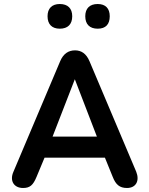

<svg xmlns="http://www.w3.org/2000/svg" viewBox="-20 -929 745 957"><path d="M95 8C129 8 145 -6 162 -47L202 -143H503L542 -47C557 -9 576 8 613 8C658 8 677 -28 659 -73L426 -624C410 -662 385 -678 354 -678C322 -678 296 -662 280 -624L47 -73C27 -28 49 8 95 8ZM353 -534 463 -248H242ZM467 -786C507 -786 527 -808 527 -848C527 -887 506 -909 467 -909C427 -909 405 -887 405 -848C405 -808 427 -786 467 -786ZM278 -786C318 -786 340 -808 340 -848C340 -887 318 -909 278 -909C239 -909 217 -887 217 -848C217 -808 239 -786 278 -786Z"/></svg>

Font: SN Pro SemiBold
Style: Regular
Weight: 600
Designer: Tobias Whetton
Foundry: Supernotes
Version: Version 1.003;Glyphs 3.3 (3324)